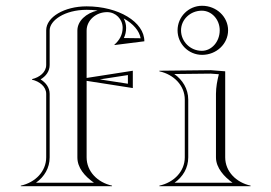

<svg xmlns="http://www.w3.org/2000/svg" viewBox="-20 -645 940 665"><path d="M607 -540C607 -577.5 639.3 -608 679 -608C713.2 -608 741 -577.5 741 -540C741 -500.8 713.2 -469 679 -469C639.3 -469 607 -500.8 607 -540ZM595 -540C595 -493 633 -455 680 -455C729.7 -455 770 -493.1 770 -540C770 -586.9 729.7 -625 680 -625C633.1 -625 595 -586.9 595 -540ZM620 -100C620 -51 582 -13 532 -2V0H848V-2C798 -13 760 -51 760 -100V-398L710 -402L532 -400V-398C582 -387 620 -349 620 -300ZM632 -100V-300C632 -337.4 612 -368.7 583.7 -388.6L709.6 -390L738 -387.9C732.1 -364.4 728.3 -344.1 728 -320V-100C728 -63 757.6 -31.8 785.5 -12H584.5C613.6 -32.7 632 -63.3 632 -100ZM140 -100C140 -51 102 -13 52 -2V0H368V-2C318 -13 280 -51 280 -100V-365L440 -340V-400L280 -375V-539C280 -574.3 311.8 -603 351 -603C380.7 -603 404.8 -578.7 404.8 -548.7C404.8 -525.3 394.1 -505.7 376 -490L377 -489L480 -502C480 -568.8 390.4 -623 280 -623C203 -623 140 -586 140 -540V-420C140 -395 117 -377 91 -371V-369C117 -363 140 -345 140 -320ZM248 -100C248 -63.9 272.7 -35.3 305.5 -12H104.5C133.6 -32.7 152 -63.3 152 -100V-320C152 -342.7 137.4 -359.7 120.6 -370C138.8 -381.1 152 -397.7 152 -420V-540C152 -574.2 204.2 -611 280 -611C293.4 -611 304.7 -610.3 318 -608.7C278.4 -599.5 248 -572.8 248 -539ZM408.4 -581.2C442.2 -562.5 462.7 -537.6 467.1 -512.5L409 -513.3C414.4 -524.6 416.8 -535.7 416.8 -548.7C416.8 -560.3 413.7 -571.6 408.4 -581.2ZM325.7 -370 423 -385V-355Z"/></svg>

Font: Sortefax
Style: Medium
Weight: 500
Designer: gluk
Foundry: gluk
Version: Version 0.261